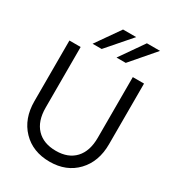

<svg xmlns="http://www.w3.org/2000/svg" viewBox="-204 -975 998 1099"><g transform="rotate(30 294.5 -425.0)"><path d="M526.9 -857.9 391.1 -700.2H330.1L439.9 -857.9ZM369.1 -857.9 231.9 -700.2H171.9L282.2 -857.9ZM47.9 -649.9H122.1V-249Q122.1 -160.6 167.7 -112.3Q213.4 -64 295.9 -64Q377 -64 421.9 -112.3Q466.8 -160.6 466.8 -249V-649.9H541V-249Q541 -133.8 473.4 -63Q405.8 7.8 295.9 7.8Q184.1 7.8 116 -63Q47.9 -133.8 47.9 -249Z"/></g></svg>

Font: Overused Grotesk
Style: Regular
Weight: 400
Version: Version 0.002